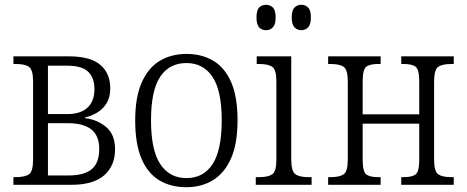

<svg xmlns="http://www.w3.org/2000/svg" viewBox="-20 -771 1949 801"><path d="M36 0V-32H46Q84 -32 101 -44Q118 -56 118 -105V-431Q118 -480 101 -492Q84 -504 47 -504H36V-536H266Q357 -536 398.5 -500.5Q440 -465 440 -403Q440 -365 424.5 -340Q409 -315 385 -301Q361 -287 335 -281V-278Q386 -272 423 -241Q460 -210 460 -148Q460 -79 414.5 -39.5Q369 0 278 0ZM180 -295H260Q316 -295 345 -322Q374 -349 374 -399Q374 -446 348 -471.5Q322 -497 260 -497H180ZM180 -39H265Q332 -39 363 -65.5Q394 -92 394 -149Q394 -205 361 -231Q328 -257 263 -257H180Z M758 10Q693 10 645 -18.5Q597 -47 570.5 -108.5Q544 -170 544 -269Q544 -366 571.5 -427.5Q599 -489 647 -517.5Q695 -546 758 -546Q822 -546 870 -517.5Q918 -489 944.5 -428Q971 -367 971 -269Q971 -171 943.5 -109.5Q916 -48 868 -19Q820 10 758 10ZM758 -28Q829 -28 867 -86.5Q905 -145 905 -269Q905 -393 866.5 -450.5Q828 -508 758 -508Q686 -508 648 -450.5Q610 -393 610 -269Q610 -145 648.5 -86.5Q687 -28 758 -28Z M1090 -645Q1072 -645 1061 -657Q1050 -669 1050 -698Q1050 -728 1061 -739.5Q1072 -751 1090 -751Q1107 -751 1118.5 -739.5Q1130 -728 1130 -698Q1130 -669 1118.5 -657Q1107 -645 1090 -645ZM1237 -645Q1220 -645 1208.5 -657Q1197 -669 1197 -698Q1197 -728 1208.5 -739.5Q1220 -751 1237 -751Q1254 -751 1265.5 -739.5Q1277 -728 1277 -698Q1277 -669 1265.5 -657Q1254 -645 1237 -645ZM1047 0V-32H1062Q1099 -32 1116 -44Q1133 -56 1133 -105V-431Q1133 -480 1116 -492Q1099 -504 1062 -504H1051V-536H1195V-107Q1195 -57 1212 -44.5Q1229 -32 1266 -32H1280V0Z M1349 0V-32H1360Q1397 -32 1414 -44Q1431 -56 1431 -106V-430Q1431 -480 1414 -492Q1397 -504 1360 -504H1349V-536H1568V-504H1557Q1522 -504 1507.5 -492Q1493 -480 1493 -431V-294H1729V-431Q1729 -480 1714.5 -492Q1700 -504 1665 -504H1654V-536H1873V-504H1862Q1825 -504 1808 -492Q1791 -480 1791 -430V-106Q1791 -56 1808 -44Q1825 -32 1862 -32H1873V0H1654V-32H1665Q1700 -32 1714.5 -44Q1729 -56 1729 -105V-255H1493V-105Q1493 -56 1507.5 -44Q1522 -32 1557 -32H1568V0Z"/></svg>

Font: Noto Serif SemiCondensed Light
Style: Regular
Weight: 300
Width: 4
Designer: Monotype Design Team
Foundry: Monotype Imaging Inc.
Version: Version 2.013